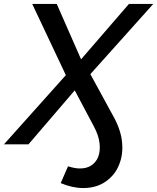

<svg xmlns="http://www.w3.org/2000/svg" viewBox="-75 -730 795 971"><path d="M346 221Q291 221 232 196L269 111Q303 122 329 122Q364 122 387 106.5Q410 91 421 65Q433 35 428.5 -5.5Q424 -46 399 -92L303 -273L69 0H-55L258 -350L88 -710H212L335 -430L577 -710H700L382 -355L502 -135Q537 -70 542.5 -9Q548 52 528 101Q508 154 460.5 187.5Q413 221 346 221Z"/></svg>

Font: Raleway SemiBold
Style: Italic
Weight: 600
Italic angle: -12°
Designer: Matt McInerney, Pablo Impallari, Rodrigo Fuenzalida
Foundry: Matt McInerney, Pablo Impallari, Rodrigo Fuenzalida
Version: Version 4.026